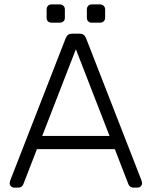

<svg xmlns="http://www.w3.org/2000/svg" viewBox="-20 -853 690 873"><path d="M148 -175 86 -15Q84 -10 78.5 -5Q73 0 64 0H44Q36 0 30 -6Q24 -12 24 -20L26 -31L279 -680Q287 -700 308 -700H342Q363 -700 371 -680L624 -31L626 -20Q626 -12 620 -6Q614 0 606 0H586Q577 0 571.5 -5Q566 -10 564 -15L502 -175ZM478 -235 325 -629 172 -235ZM252 -750H214Q204 -750 198 -756Q192 -762 192 -772V-810Q192 -820 198 -826.5Q204 -833 214 -833H252Q262 -833 268.5 -826.5Q275 -820 275 -810V-772Q275 -762 268.5 -756Q262 -750 252 -750ZM435 -750H397Q387 -750 381 -756Q375 -762 375 -772V-810Q375 -820 381 -826.5Q387 -833 397 -833H435Q445 -833 451.5 -826.5Q458 -820 458 -810V-772Q458 -762 451.5 -756Q445 -750 435 -750Z"/></svg>

Font: Rubik
Style: Regular
Weight: 300
Designer: Hubert & Fischer
Foundry: Hubert & Fischer
Version: Version 1.100